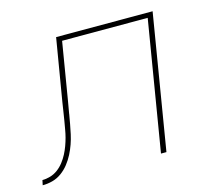

<svg xmlns="http://www.w3.org/2000/svg" viewBox="-113 -617 794 715"><g transform="rotate(-15 284.0 -260.0)"><path d="M-32 0 -28 -19Q-13 -19 2.5 -23.5Q18 -28 31.5 -38Q45 -48 55.5 -61.5Q66 -75 73.5 -89.5Q81 -104 86.5 -119Q92 -134 96 -149Q100 -164 102.5 -179.5Q105 -195 108 -211Q111 -228 113.5 -245.5Q116 -263 119 -281L159 -520H531L445 0H424L507 -501H177L140 -278Q138 -266 136 -255Q134 -244 132 -232Q132 -232 132 -232Q132 -232 132 -232V-231Q129 -213 125.5 -194Q122 -175 118 -156.5Q114 -138 107.5 -119.5Q101 -101 92 -83.5Q83 -66 70.5 -50Q58 -34 41.5 -22Q25 -10 6 -5Q-13 0 -32 0Z"/></g></svg>

Font: Iosevka SS04 Thin Extended
Style: Italic
Weight: 100
Width: 7
Italic angle: -9°
Monospace: yes
Designer: Belleve Invis
Foundry: Belleve Invis
Version: Version 19.0.0; ttfautohint (v1.8.4)